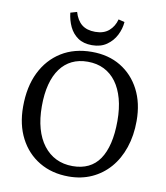

<svg xmlns="http://www.w3.org/2000/svg" viewBox="-99 -1011 958 1107"><g transform="rotate(10 379.5 -457.5)"><path d="M378 14Q280 14 206 -30Q132 -74 91 -153Q50 -232 50 -337Q50 -454 91.5 -538.5Q133 -623 208.5 -670Q284 -717 387 -717Q484 -717 556 -673.5Q628 -630 668.5 -552Q709 -474 709 -369Q709 -284 685 -213Q661 -142 617 -91.5Q573 -41 512.5 -13.5Q452 14 378 14ZM390 -49Q442 -49 481.5 -68Q521 -87 547 -125Q573 -163 586.5 -219.5Q600 -276 600 -350Q600 -423 584.5 -479.5Q569 -536 540 -575.5Q511 -615 469 -636Q427 -657 373 -657Q321 -657 281 -637.5Q241 -618 213 -580Q185 -542 170.5 -486.5Q156 -431 156 -359Q156 -286 172 -229Q188 -172 219 -131.5Q250 -91 293 -70Q336 -49 390 -49ZM379 -755Q329 -755 296.5 -777.5Q264 -800 246.5 -837Q229 -874 224 -918L262 -929Q276 -881 305.5 -857.5Q335 -834 384 -834Q434 -834 464 -860Q494 -886 505 -928L541 -919Q538 -879 519 -841.5Q500 -804 465 -779.5Q430 -755 379 -755Z"/></g></svg>

Font: Literata 18pt
Style: Regular
Weight: 400
Designer: Latin by Veronika Burian and Jose Scaglione. Greek by Irene Vlachou. Cyrillic by Vera Evstafieva.
Foundry: TypeTogether
Version: Version 3.103;gftools[0.9.29]